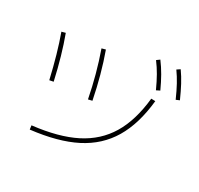

<svg xmlns="http://www.w3.org/2000/svg" viewBox="-170 -1025 1278 1236"><g transform="rotate(30 469.0 -407.0)"><path d="M767.6 -559.6 797.9 -558.6Q779.8 -381.3 710.4 -265.1Q641.1 -148.9 513.7 -83.7Q386.2 -18.6 189.5 3.9L185.5 -25.4Q374.5 -46.9 496.1 -108.6Q617.7 -170.4 683.8 -280.3Q750 -390.1 767.6 -559.6ZM50.8 -643.6 79.1 -651.4Q129.4 -516.1 168.9 -339.8L139.6 -334Q98.6 -512.2 50.8 -643.6ZM328.1 -679.7 356.4 -687.5Q411.1 -536.1 446.3 -358.4L417 -351.6Q384.3 -520.5 328.1 -679.7ZM669.9 -790 692.4 -806.6Q721.2 -768.1 744.6 -727.1Q768.1 -686 792 -633.8L766.6 -621.1Q742.2 -674.8 719.5 -714.6Q696.8 -754.4 669.9 -790ZM813.5 -802.7 836.9 -818.4Q864.3 -779.8 886.2 -738.5Q908.2 -697.3 932.6 -642.6L907.2 -631.8Q883.3 -686 861.3 -726.3Q839.4 -766.6 813.5 -802.7Z"/></g></svg>

Font: Pretendard Thin
Style: Regular
Weight: 100
Designer: Base glyphs from Inter by Rasmus Andersson; Hangeul glyphs from Noto Sans CJK(Source Han Sans) by Jang Soo-young and Kan
Foundry: Kil Hyung-jin
Version: Version 1.309